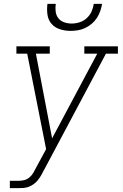

<svg xmlns="http://www.w3.org/2000/svg" viewBox="-20 -770 640 995"><path d="M31 205V167H75Q90 167 105 163.5Q120 160 132.5 149.5Q145 139 153 125Q161 111 168 97L219 3L121 -492H65V-530H238V-492H166L250 -53L484 -492H417V-530H591V-492H529L206 115Q206 115 206 115Q206 115 206 115L205 116Q199 129 191.5 141.5Q184 154 175 165Q166 176 154 184.5Q142 193 129 198Q116 203 102 204Q88 205 75 205ZM345 -610Q317 -610 290.5 -618.5Q264 -627 247 -646.5Q230 -666 226 -694Q222 -722 226 -750H269Q266 -730 268.5 -710Q271 -690 282.5 -675.5Q294 -661 312.5 -654.5Q331 -648 351 -648Q372 -648 392.5 -654.5Q413 -661 429 -675.5Q445 -690 454 -709.5Q463 -729 466 -750H509Q506 -731 499.5 -712.5Q493 -694 482 -677Q471 -660 455 -646.5Q439 -633 420.5 -624.5Q402 -616 383 -613Q364 -610 345 -610Z"/></svg>

Font: Iosevka Slab XLtExObl
Style: Regular
Weight: 200
Width: 7
Italic angle: -9°
Monospace: yes
Designer: Belleve Invis
Foundry: Belleve Invis
Version: Version 11.1.1; ttfautohint (v1.8.3)